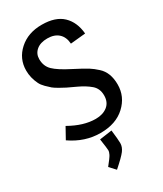

<svg xmlns="http://www.w3.org/2000/svg" viewBox="-235 -797 955 1128"><g transform="rotate(-30 243.0 -232.5)"><path d="M446 -540 344 -530Q341 -576 313.5 -601Q286 -626 238.5 -626Q191 -626 164 -603Q137 -580 137 -544Q137 -496 168 -466Q199 -436 274 -398Q340 -364 364.5 -348.5Q389 -333 414 -310Q462 -267 462 -185Q462 -103 400 -45.5Q338 12 233 12Q128 12 34 -53L75 -127Q168 -74 250 -74Q299 -74 330 -98.5Q361 -123 361 -169.5Q361 -216 329.5 -243Q298 -270 250.5 -292Q203 -314 192 -319.5Q181 -325 155 -339.5Q129 -354 117 -364Q105 -374 86.5 -392.5Q68 -411 60 -428Q37 -475 37 -524Q37 -604 97 -658Q157 -712 250 -712Q343 -712 391 -666Q439 -620 446 -540ZM295 31Q303 95 303 121Q303 147 284.5 171.5Q266 196 208 247L171 207Q205 165 213 149.5Q221 134 221 122Q221 110 211 43Z"/></g></svg>

Font: Magra
Style: Regular
Weight: 400
Designer: Viviana Monsalve
Foundry: Viviana Monsalve
Version: Version 1.001